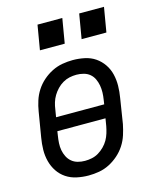

<svg xmlns="http://www.w3.org/2000/svg" viewBox="-111 -806 723 890"><g transform="rotate(-15 250.0 -360.5)"><path d="M204 8Q175 8 147 2Q119 -4 96.5 -19Q74 -34 59 -56.5Q44 -79 37 -106Q30 -133 30.5 -161.5Q31 -190 36 -219L56 -339Q60 -364 68 -389Q76 -414 90.5 -436.5Q105 -459 125.5 -477Q146 -495 170 -507Q194 -519 219.5 -523.5Q245 -528 270 -528Q299 -528 327 -522Q355 -516 377 -501Q399 -486 414.5 -463.5Q430 -441 436.5 -414Q443 -387 442.5 -358.5Q442 -330 437 -301L418 -181Q413 -156 405 -131Q397 -106 382.5 -83.5Q368 -61 347.5 -43Q327 -25 303.5 -13Q280 -1 254.5 3.5Q229 8 204 8ZM358 -292 361 -312Q364 -330 364.5 -347.5Q365 -365 362 -381.5Q359 -398 352 -413Q345 -428 332.5 -438.5Q320 -449 303 -453.5Q286 -458 269 -458Q252 -458 235.5 -454.5Q219 -451 203.5 -442Q188 -433 175.5 -420Q163 -407 154 -392Q145 -377 140 -360.5Q135 -344 133 -328L127 -292ZM205 -62Q221 -62 238 -65.5Q255 -69 270 -78Q285 -87 298 -100Q311 -113 319.5 -128Q328 -143 333 -159.5Q338 -176 341 -192L347 -228H116L113 -208Q110 -190 109 -172.5Q108 -155 111 -138.5Q114 -122 121.5 -107Q129 -92 141.5 -81.5Q154 -71 170.5 -66.5Q187 -62 205 -62ZM335 -611 355 -729H474L454 -611ZM135 -611 155 -729H274L254 -611Z"/></g></svg>

Font: Iosevka SS04
Style: Italic
Weight: 400
Italic angle: -9°
Monospace: yes
Designer: Belleve Invis
Foundry: Belleve Invis
Version: Version 19.0.0; ttfautohint (v1.8.4)